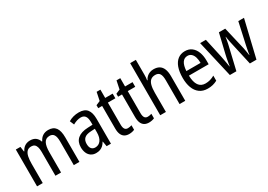

<svg xmlns="http://www.w3.org/2000/svg" viewBox="9 -1588 3392 2426"><g transform="rotate(-30 1704.5 -375.0)"><path d="M547 -547Q620 -547 654.5 -500.5Q689 -454 689 -357V0H607V-345Q607 -413 587 -443.5Q567 -474 526 -474Q469 -474 445 -428.5Q421 -383 421 -296V0H339V-347Q339 -392 330 -420Q321 -448 303.5 -461Q286 -474 259 -474Q217 -474 194.5 -450Q172 -426 163 -382.5Q154 -339 154 -280V0H71V-537H138L148 -464H153Q166 -492 185 -510Q204 -528 228 -537.5Q252 -547 281 -547Q332 -547 363 -523.5Q394 -500 406 -460H412Q433 -504 467 -525.5Q501 -547 547 -547Z M993 -546Q1076 -546 1112.5 -499.5Q1149 -453 1149 -363V0H1086L1073 -75H1070Q1054 -46 1034 -27.5Q1014 -9 988.5 0.5Q963 10 930 10Q887 10 856.5 -11Q826 -32 811 -68Q796 -104 796 -150Q796 -230 847 -273.5Q898 -317 997 -321L1067 -324V-359Q1067 -422 1046 -450Q1025 -478 983 -478Q955 -478 926 -469Q897 -460 867 -443L841 -505Q873 -525 912 -535.5Q951 -546 993 -546ZM1010 -262Q941 -259 911 -231Q881 -203 881 -151Q881 -103 901 -80Q921 -57 956 -57Q1006 -57 1036.5 -97.5Q1067 -138 1067 -213V-265Z M1434 -62Q1448 -62 1463 -65Q1478 -68 1490 -72V-6Q1475 1 1454.5 5.5Q1434 10 1411 10Q1374 10 1347 -5.5Q1320 -21 1305.5 -54Q1291 -87 1291 -140V-469H1234V-512L1295 -538L1320 -658H1375V-537H1484V-469H1375V-147Q1375 -105 1389 -83.5Q1403 -62 1434 -62Z M1724 -62Q1738 -62 1753 -65Q1768 -68 1780 -72V-6Q1765 1 1744.5 5.5Q1724 10 1701 10Q1664 10 1637 -5.5Q1610 -21 1595.5 -54Q1581 -87 1581 -140V-469H1524V-512L1585 -538L1610 -658H1665V-537H1774V-469H1665V-147Q1665 -105 1679 -83.5Q1693 -62 1724 -62Z M1951 -543Q1951 -522 1949.5 -502Q1948 -482 1945 -464H1951Q1963 -491 1983.5 -509Q2004 -527 2029 -536.5Q2054 -546 2082 -546Q2134 -546 2167 -525.5Q2200 -505 2216.5 -463.5Q2233 -422 2233 -360V0H2150V-347Q2150 -414 2130.5 -443.5Q2111 -473 2067 -473Q2025 -473 1999.5 -452Q1974 -431 1962.5 -387.5Q1951 -344 1951 -278V0H1868V-760H1951Z M2540 -546Q2599 -546 2639 -515Q2679 -484 2699.5 -430Q2720 -376 2720 -308V-252H2432Q2434 -157 2467.5 -109Q2501 -61 2566 -61Q2602 -61 2634 -70Q2666 -79 2699 -98V-24Q2667 -7 2633.5 1.5Q2600 10 2559 10Q2489 10 2442 -25Q2395 -60 2372 -121.5Q2349 -183 2349 -265Q2349 -355 2371.5 -417.5Q2394 -480 2437 -513Q2480 -546 2540 -546ZM2540 -478Q2492 -478 2465 -438Q2438 -398 2433 -318H2640Q2640 -363 2629.5 -399Q2619 -435 2596.5 -456.5Q2574 -478 2540 -478Z M3105 -318Q3101 -335 3097.5 -351.5Q3094 -368 3091 -384.5Q3088 -401 3085.5 -415.5Q3083 -430 3081 -444H3078Q3076 -430 3073.5 -414.5Q3071 -399 3068 -383Q3065 -367 3061.5 -350.5Q3058 -334 3054 -318L2979 0H2884L2760 -537H2844L2904 -264Q2909 -236 2915 -207Q2921 -178 2925.5 -150Q2930 -122 2934 -96H2937Q2939 -112 2942.5 -131Q2946 -150 2949.5 -171Q2953 -192 2957.5 -213Q2962 -234 2967 -256L3034 -537H3126L3192 -255Q3197 -236 3202.5 -210.5Q3208 -185 3213 -156Q3218 -127 3222 -96H3225Q3227 -110 3230 -130Q3233 -150 3238 -174Q3243 -198 3248 -224L3317 -537H3400L3272 0H3176Z"/></g></svg>

Font: Noto Sans Thai Condensed
Style: Regular
Weight: 400
Width: 3
Designer: Monotype Design Team
Foundry: Monotype Imaging Inc.
Version: Version 2.002